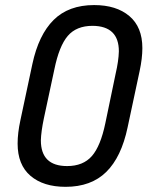

<svg xmlns="http://www.w3.org/2000/svg" viewBox="-20 -720 586 750"><path d="M48.8 -159.2Q48.8 -200.2 59.6 -250L106.4 -469.7Q130.9 -584 189.5 -642.1Q248 -700.2 347.7 -700.2Q434.6 -700.2 485.4 -657.2Q536.1 -614.3 536.1 -532.2Q536.1 -492.2 525.4 -442.4L478.5 -222.7Q454.1 -106.4 395 -48.3Q335.9 9.8 236.3 9.8Q149.4 9.8 99.1 -33.2Q48.8 -76.2 48.8 -159.2ZM391.6 -239.3 431.6 -431.6Q443.4 -482.4 444.3 -519.5Q444.3 -618.2 341.8 -619.1Q278.3 -619.1 244.6 -579.6Q210.9 -540 192.4 -449.2L151.4 -257.8Q140.6 -206.1 139.6 -171.9Q139.6 -71.3 242.2 -71.3Q304.7 -71.3 338.9 -110.4Q373 -149.4 391.6 -239.3Z"/></svg>

Font: Dinish Expanded
Style: Italic
Weight: 400
Width: 7
Italic angle: -12°
Designer: Charles Nix
Foundry: Playbeing
Version: Version 2.005; ttfautohint (v1.8.3)